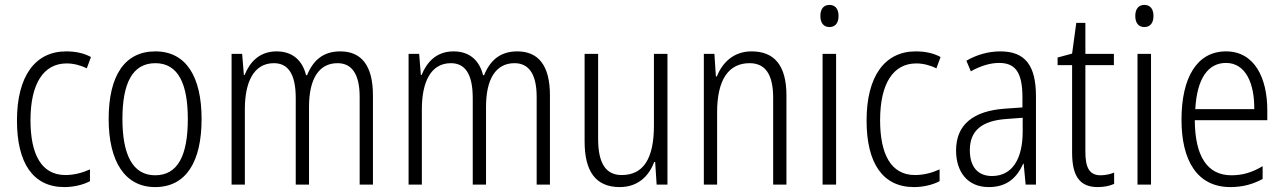

<svg xmlns="http://www.w3.org/2000/svg" viewBox="-20 -751 5222 781"><path d="M242 10C279 10 318 1 346 -14V-62C315 -48 281 -39 246 -39C148 -39 104 -124 104 -262C104 -412 158 -493 251 -493C278 -493 307 -486 333 -473L350 -519C323 -534 289 -542 249 -542C123 -542 49 -441 49 -261C49 -88 114 10 242 10Z M800 -267C800 -439 737 -542 612 -542C487 -542 422 -443 422 -267C422 -93 489 10 611 10C737 10 800 -93 800 -267ZM478 -267C478 -413 519 -494 612 -494C706 -494 744 -408 744 -267C744 -118 703 -38 611 -38C520 -38 478 -121 478 -267Z M1364 -542C1295 -542 1254 -506 1229 -445H1225C1211 -502 1173 -542 1105 -542C1035 -542 996 -498 975 -446H972L965 -532H922V0H976V-307C976 -415 1011 -494 1094 -494C1148 -494 1183 -456 1183 -352V0H1237V-316C1237 -430 1277 -494 1353 -494C1408 -494 1443 -454 1443 -357V0H1497V-363C1497 -486 1449 -542 1364 -542Z M2084 -542C2015 -542 1974 -506 1949 -445H1945C1931 -502 1893 -542 1825 -542C1755 -542 1716 -498 1695 -446H1692L1685 -532H1642V0H1696V-307C1696 -415 1731 -494 1814 -494C1868 -494 1903 -456 1903 -352V0H1957V-316C1957 -430 1997 -494 2073 -494C2128 -494 2163 -454 2163 -357V0H2217V-363C2217 -486 2169 -542 2084 -542Z M2695 -532H2640V-240C2640 -104 2596 -39 2509 -39C2446 -39 2413 -84 2413 -186V-532H2358V-176C2358 -55 2402 10 2501 10C2575 10 2620 -35 2641 -92H2645L2651 0H2695Z M3037 -542C2964 -542 2918 -496 2896 -440H2892L2886 -532H2843V0H2897V-294C2897 -429 2945 -494 3029 -494C3092 -494 3125 -450 3125 -353V0H3179V-363C3179 -486 3129 -542 3037 -542Z M3354 -731C3329 -731 3317 -713 3317 -686C3317 -658 3330 -641 3354 -641C3378 -641 3391 -658 3391 -686C3391 -713 3379 -731 3354 -731ZM3381 -532H3326V0H3381Z M3698 10C3735 10 3774 1 3802 -14V-62C3771 -48 3737 -39 3702 -39C3604 -39 3560 -124 3560 -262C3560 -412 3614 -493 3707 -493C3734 -493 3763 -486 3789 -473L3806 -519C3779 -534 3745 -542 3705 -542C3579 -542 3505 -441 3505 -261C3505 -88 3570 10 3698 10Z M4049 -542C4000 -542 3952 -528 3911 -504L3929 -461C3971 -484 4009 -495 4044 -495C4110 -495 4139 -457 4139 -355V-314L4068 -309C3940 -300 3869 -245 3869 -139C3869 -55 3913 10 4002 10C4078 10 4117 -30 4142 -85H4144L4152 0H4194V-359C4194 -485 4150 -542 4049 -542ZM4074 -267 4140 -272V-216C4140 -105 4098 -35 4015 -35C3959 -35 3925 -71 3925 -140C3925 -219 3973 -260 4074 -267Z M4457 -38C4411 -38 4395 -70 4395 -133V-486H4511V-532H4395V-658H4358L4341 -533L4282 -517V-486H4341V-130C4341 -35 4372 10 4445 10C4472 10 4494 5 4512 -3V-49C4498 -43 4477 -38 4457 -38Z M4635 -731C4610 -731 4598 -713 4598 -686C4598 -658 4611 -641 4635 -641C4659 -641 4672 -658 4672 -686C4672 -713 4660 -731 4635 -731ZM4662 -532H4607V0H4662Z M4967 -542C4848 -542 4786 -434 4786 -264C4786 -99 4849 10 4985 10C5036 10 5077 -2 5116 -23V-75C5072 -49 5034 -38 4989 -38C4891 -38 4841 -115 4840 -262H5135V-303C5135 -434 5083 -542 4967 -542ZM4967 -495C5047 -495 5083 -412 5082 -307H4842C4849 -432 4894 -495 4967 -495Z"/></svg>

Font: Noto Sans Arabic Cond Light
Style: Regular
Weight: 300
Width: 3
Designer: Monotype Design Team, Nadine Chahine, Nizar Qandah and Khaled Hosny
Foundry: Monotype Imaging Inc.
Version: Version 2.012